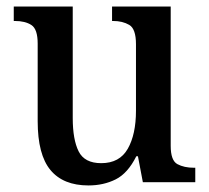

<svg xmlns="http://www.w3.org/2000/svg" viewBox="-20 -556 639 586"><path d="M250 10Q173 10 134 -37Q95 -84 95 -186V-423Q95 -467 76 -479.5Q57 -492 25 -492H22V-536H202V-196Q202 -130 220 -94Q238 -58 289 -58Q345 -58 370 -102Q395 -146 395 -218V-421Q395 -468 374.5 -480Q354 -492 325 -492H322V-536H501V-111Q501 -66 521.5 -55Q542 -44 572 -44H576V0H416L401 -79H396Q370 -27 333 -8.5Q296 10 250 10Z"/></svg>

Font: Noto Serif Georgian SemiCondensed Medium
Style: Regular
Weight: 500
Width: 4
Designer: Monotype Design Team, Akaki Razmadze
Foundry: Google LLC
Version: Version 2.003; ttfautohint (v1.8.4.7-5d5b)